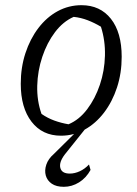

<svg xmlns="http://www.w3.org/2000/svg" viewBox="-20 -514 529 740"><path d="M215 9Q143 9 101.5 -45Q60 -99 60 -191Q60 -254 78 -309Q96 -364 128 -406Q160 -448 202.5 -471Q245 -494 294 -494Q366 -494 407.5 -441.5Q449 -389 449 -295Q449 -232 431 -177Q413 -122 381 -80Q349 -38 306.5 -14.5Q264 9 215 9ZM244 -35Q285 -52 316 -93Q347 -134 365 -187.5Q383 -241 384.5 -299.5Q386 -358 369 -411Q344 -426 318 -436Q292 -446 264 -449Q223 -431 192 -390Q161 -349 143 -295Q125 -241 123.5 -183.5Q122 -126 140 -75Q163 -59 189 -49.5Q215 -40 244 -35ZM226 206Q197 206 179.5 194Q162 182 156.5 162.5Q151 143 158.5 120.5Q166 98 188 79L287 -19H310L230 81Q207 111 212.5 133Q218 155 249 155Q268 155 287.5 146Q307 137 323 120L329 141Q312 172 284.5 189Q257 206 226 206Z"/></svg>

Font: Piazzolla Thin Light
Style: Italic
Weight: 300
Italic angle: -11.3°
Version: Version 2.005